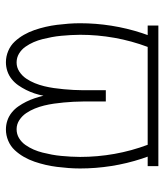

<svg xmlns="http://www.w3.org/2000/svg" viewBox="28 -588 568 665"><g transform="rotate(90 312.5 -256.0)"><path d="M196 8Q176 8 157 0Q138 -8 124.5 -22.5Q111 -37 101 -54.5Q91 -72 84.5 -91Q78 -110 73.5 -129.5Q69 -149 66.5 -169Q64 -189 62.5 -209Q61 -229 61 -249Q61 -303 69.5 -357Q78 -411 95 -463L102 -483H69V-520H556V-483H523L530 -463Q547 -411 555.5 -357Q564 -303 564 -249Q564 -229 562.5 -209Q561 -189 558.5 -169Q556 -149 551.5 -129.5Q547 -110 540.5 -91Q534 -72 524 -54.5Q514 -37 500.5 -22.5Q487 -8 468 0Q449 8 429 8Q413 8 398 3Q383 -2 370.5 -12Q358 -22 349 -35Q340 -48 333 -62Q326 -76 321 -91Q316 -106 312 -122Q309 -106 304 -91Q299 -76 292 -62Q285 -48 276 -35Q267 -22 254.5 -12Q242 -2 227 3Q212 8 196 8ZM197 -29Q214 -29 228.5 -38.5Q243 -48 252.5 -62Q262 -76 268.5 -92Q275 -108 279 -124.5Q283 -141 285.5 -158Q288 -175 289.5 -192Q291 -209 292 -226Q293 -243 293 -260V-338H332V-260Q332 -243 333 -226Q334 -209 335.5 -192Q337 -175 339.5 -158Q342 -141 346 -124.5Q350 -108 356.5 -92Q363 -76 372.5 -62Q382 -48 396.5 -38.5Q411 -29 428 -29Q428 -29 428 -29Q428 -29 428 -29Q445 -29 459 -37.5Q473 -46 482.5 -59.5Q492 -73 498.5 -88Q505 -103 509 -119Q513 -135 516 -151Q519 -167 520.5 -183.5Q522 -200 523 -216.5Q524 -233 524 -249Q524 -309 513.5 -368Q503 -427 482 -483H143Q122 -427 111.5 -368Q101 -309 101 -249Q101 -233 102 -216.5Q103 -200 104.5 -183.5Q106 -167 109 -151Q112 -135 116 -119Q120 -103 126.5 -88Q133 -73 142.5 -59.5Q152 -46 166 -37.5Q180 -29 197 -29Z"/></g></svg>

Font: Zed Sans Extralight
Style: Regular
Weight: 200
Designer: Belleve Invis
Foundry: Belleve Invis
Version: Version 1.0.0; ttfautohint (v1.8.4)